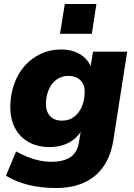

<svg xmlns="http://www.w3.org/2000/svg" viewBox="-20 -755 676 966"><path d="M261 191Q187 191 124 175.5Q61 160 10 129L61 7Q88 22 117.5 34Q147 46 178 52.5Q209 59 239 59Q298 59 333.5 36Q369 13 377 -39L388 -105L393 -104Q378 -75 352.5 -54.5Q327 -34 295.5 -24.5Q264 -15 231 -15Q169 -15 123.5 -40.5Q78 -66 54 -113.5Q30 -161 32 -228Q34 -286 53 -337Q72 -388 106 -425.5Q140 -463 186 -484.5Q232 -506 287 -506Q343 -506 383 -482Q423 -458 440 -413L435 -415L448 -495H620L550 -48Q538 27 502 80.5Q466 134 405.5 162.5Q345 191 261 191ZM292 -148Q327 -148 352 -166.5Q377 -185 391 -217Q405 -249 406 -287Q408 -325 386.5 -349Q365 -373 324 -373Q290 -373 264.5 -354.5Q239 -336 225.5 -304.5Q212 -273 211 -235Q210 -196 231 -172Q252 -148 292 -148ZM282 -585 306 -735H465L442 -585Z"/></svg>

Font: Nunito Sans 11pt Black
Style: Italic
Weight: 900
Italic angle: -9°
Version: Version 3.101;gftools[0.9.27]